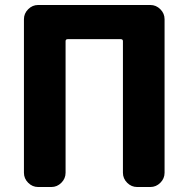

<svg xmlns="http://www.w3.org/2000/svg" viewBox="-20 -750 756 770"><path d="M133 0Q110 0 93 -17Q76 -34 76 -57V-673Q76 -696 93 -713Q110 -730 133 -730H583Q606 -730 623 -713Q640 -696 640 -673V-57Q640 -34 623 -17Q606 0 583 0H530Q507 0 490 -17Q473 -34 473 -57V-585Q473 -593 464 -593H252Q243 -593 243 -585V-57Q243 -34 226 -17Q209 0 186 0Z"/></svg>

Font: Rounded Mplus 1c ExtraBold
Style: Regular
Weight: 800
Version: Version 1.059.20150529